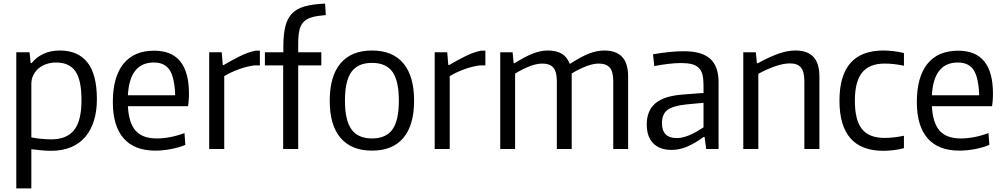

<svg xmlns="http://www.w3.org/2000/svg" viewBox="-20 -832 5606 1072"><path d="M71 -540H145L151 -480H157Q183 -513 223 -531.5Q263 -550 314 -550Q416 -550 468.5 -483Q521 -416 521 -278Q521 -212 504.5 -158.5Q488 -105 456 -67.5Q424 -30 376 -10Q328 10 265 10Q236 10 207.5 7Q179 4 155 1V220H71ZM267 -54Q352 -54 393.5 -105.5Q435 -157 435 -273Q435 -385 401 -434Q367 -483 293 -483Q266 -483 241 -475Q216 -467 197 -451.5Q178 -436 166.5 -413.5Q155 -391 155 -363V-65Q179 -60 208.5 -57Q238 -54 267 -54Z M847 9Q730 9 670 -60Q610 -129 610 -262Q610 -402 669 -475.5Q728 -549 841 -549Q1035 -549 1035 -310Q1035 -287 1033.5 -270Q1032 -253 1030 -239H694Q699 -145 737.5 -102Q776 -59 855 -59Q891 -59 930.5 -66.5Q970 -74 1010 -89L1015 -23Q979 -8 934 0.5Q889 9 847 9ZM839 -483Q704 -483 694 -300H958Q955 -398 927.5 -440.5Q900 -483 839 -483Z M1148 -540H1218L1224 -469H1229Q1273 -495 1318 -517.5Q1363 -540 1406 -549H1431V-467H1400Q1356 -461 1312.5 -445Q1269 -429 1232 -407V0H1148Z M1561 -467H1459V-540H1562V-571Q1562 -639 1573 -684Q1584 -729 1610.5 -756.5Q1637 -784 1682 -796.5Q1727 -809 1795 -812L1799 -748Q1752 -744 1722.5 -736Q1693 -728 1675.5 -710Q1658 -692 1651.5 -662.5Q1645 -633 1645 -586V-540H1774V-467H1645V0H1561Z M2057 9Q1942 9 1881.5 -62Q1821 -133 1821 -270Q1821 -407 1881.5 -478.5Q1942 -550 2057 -550Q2172 -550 2232 -478.5Q2292 -407 2292 -270Q2292 -133 2232 -62Q2172 9 2057 9ZM2057 -59Q2135 -59 2171 -109Q2207 -159 2207 -270Q2207 -381 2171 -431Q2135 -481 2057 -481Q1979 -481 1942.5 -431Q1906 -381 1906 -270Q1906 -160 1942.5 -109.5Q1979 -59 2057 -59Z M2407 -540H2477L2483 -469H2488Q2532 -495 2577 -517.5Q2622 -540 2665 -549H2690V-467H2659Q2615 -461 2571.5 -445Q2528 -429 2491 -407V0H2407Z M2773 -540H2842L2848 -479H2852Q2912 -516 2955 -533Q2998 -550 3039 -550Q3134 -550 3160 -477H3165Q3225 -516 3269 -533Q3313 -550 3354 -550Q3420 -550 3453.5 -514.5Q3487 -479 3487 -404V0H3404V-378Q3404 -432 3384.5 -454.5Q3365 -477 3323 -477Q3292 -477 3254 -462.5Q3216 -448 3172 -422V0H3089V-378Q3089 -432 3069.5 -454.5Q3050 -477 3008 -477Q2976 -477 2937 -462Q2898 -447 2856 -421V0H2773Z M3730 5Q3663 5 3627 -32Q3591 -69 3591 -137Q3591 -214 3639 -255Q3687 -296 3790 -304L3908 -313V-357Q3908 -392 3902 -415.5Q3896 -439 3881 -453.5Q3866 -468 3842 -474Q3818 -480 3782 -480Q3751 -480 3712.5 -475.5Q3674 -471 3633 -463L3626 -529Q3674 -537 3716.5 -541.5Q3759 -546 3798 -546Q3898 -546 3945 -504Q3992 -462 3992 -373V0H3923L3914 -67H3908Q3865 -35 3820.5 -15Q3776 5 3730 5ZM3759 -61Q3777 -61 3796 -66Q3815 -71 3834.5 -79.5Q3854 -88 3872.5 -99Q3891 -110 3908 -121V-258L3812 -249Q3737 -241 3706.5 -218Q3676 -195 3676 -144Q3676 -61 3759 -61Z M4130 -540H4200L4206 -479H4211Q4246 -498 4275.5 -511.5Q4305 -525 4330 -533.5Q4355 -542 4377.5 -546Q4400 -550 4422 -550Q4488 -550 4521.5 -514.5Q4555 -479 4555 -404V0H4471V-378Q4471 -432 4452 -455Q4433 -478 4391 -478Q4355 -478 4309.5 -462.5Q4264 -447 4214 -420V0H4130Z M4912 10Q4667 10 4667 -270Q4667 -550 4912 -550Q4938 -550 4968 -546.5Q4998 -543 5027 -536V-465Q4971 -477 4920 -477Q4834 -477 4793.5 -427Q4753 -377 4753 -270Q4753 -161 4792.5 -111.5Q4832 -62 4919 -62Q4946 -62 4971 -65Q4996 -68 5027 -74V-5Q5004 2 4972.5 6Q4941 10 4912 10Z M5336 9Q5219 9 5159 -60Q5099 -129 5099 -262Q5099 -402 5158 -475.5Q5217 -549 5330 -549Q5524 -549 5524 -310Q5524 -287 5522.5 -270Q5521 -253 5519 -239H5183Q5188 -145 5226.5 -102Q5265 -59 5344 -59Q5380 -59 5419.5 -66.5Q5459 -74 5499 -89L5504 -23Q5468 -8 5423 0.5Q5378 9 5336 9ZM5328 -483Q5193 -483 5183 -300H5447Q5444 -398 5416.5 -440.5Q5389 -483 5328 -483Z"/></svg>

Font: Encode Sans Narrow
Style: Regular
Weight: 400
Designer: Pablo Impallari, Andres Torresi
Foundry: Pablo Impallari, Andres Torresi
Version: Version 1.000; ttfautohint (v1.00) -l 8 -r 50 -G 200 -x 14 -